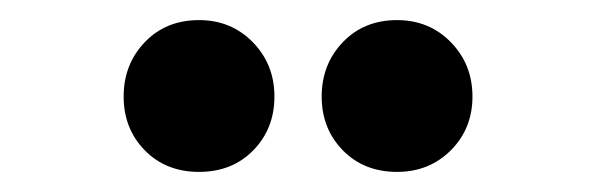

<svg xmlns="http://www.w3.org/2000/svg" viewBox="-20 -732 594 191"><path d="M103 -636Q103 -668 124 -690Q145 -712 178 -712Q210 -712 231.5 -690Q253 -668 253 -636Q253 -604 232 -582.5Q211 -561 178 -561Q145 -561 124 -582.5Q103 -604 103 -636ZM300 -636Q300 -668 321 -690Q342 -712 375 -712Q407 -712 428.5 -690Q450 -668 450 -636Q450 -604 428.5 -582.5Q407 -561 375 -561Q342 -561 321 -582.5Q300 -604 300 -636Z"/></svg>

Font: Gabarito SemiBold
Style: Regular
Weight: 600
Designer: Leandro Assis / Alvaro Franca / Felipe Casaprima
Foundry: Naipe Foundry
Version: Version 1.000